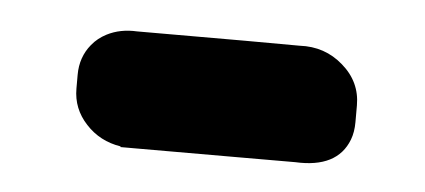

<svg xmlns="http://www.w3.org/2000/svg" viewBox="-26 -321 429 194"><g transform="rotate(5 188.5 -224.0)"><path d="M272 -282.3 216.4 -282.5 107.1 -282.4C95.7 -283 85.6 -281 76.6 -276.4C70.8 -273.4 65.8 -269.5 61.8 -264.5C54.7 -255.9 51.1 -245.5 51.1 -233.5V-219.5C51.1 -205.9 55.8 -194 65.3 -183.8C74.7 -173.6 86.5 -167.4 100.6 -165.2C100.6 -165.1 100.6 -164.9 100.6 -164.5H106.7C109.3 -164.4 111.7 -164.4 114 -164.5L216 -164.6L277.8 -164.7C306.3 -163.3 324.3 -172.5 331.9 -192.3C333.9 -197.5 334.9 -203.5 334.9 -210.3V-227.3C334.9 -243.1 328.7 -256.5 316.2 -267.3C303.8 -278.2 289.1 -283.2 272 -282.3Z"/></g></svg>

Font: Qalbi
Style: Regular
Weight: 400
Version: Version 001.000